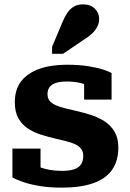

<svg xmlns="http://www.w3.org/2000/svg" viewBox="-20 -849 596 881"><path d="M362 -134Q362 -154 351.5 -167Q341 -180 323 -188Q305 -196 282 -201.5Q259 -207 234 -213Q200 -221 167 -231.5Q134 -242 107 -260Q80 -278 64 -307Q48 -336 48 -380Q48 -439 77.5 -476.5Q107 -514 160.5 -533Q214 -552 286 -552Q344 -552 386.5 -545Q429 -538 455.5 -529Q482 -520 492 -514V-392H366V-488Q381 -490 389 -486Q397 -482 400 -475.5Q403 -469 402.5 -461Q402 -453 400 -445Q388 -455 371 -461.5Q354 -468 333 -471.5Q312 -475 286 -475Q241 -475 219.5 -460.5Q198 -446 198 -417Q198 -398 208 -386Q218 -374 236.5 -366Q255 -358 279 -352Q303 -346 330 -340Q365 -332 399 -321Q433 -310 461 -291.5Q489 -273 506 -244Q523 -215 523 -172Q523 -111 494.5 -70Q466 -29 408 -8.5Q350 12 263 12Q207 12 162 4.5Q117 -3 85.5 -14Q54 -25 37 -35V-167H166V-39Q147 -46 136.5 -55.5Q126 -65 122.5 -75Q119 -85 121.5 -91.5Q124 -98 131 -98Q144 -89 163.5 -81.5Q183 -74 208.5 -69.5Q234 -65 264 -65Q298 -65 319.5 -72Q341 -79 351.5 -94.5Q362 -110 362 -134ZM266 -746Q276 -771 288.5 -789.5Q301 -808 318.5 -818.5Q336 -829 361 -829Q395 -829 415 -809.5Q435 -790 435 -762Q435 -743 426.5 -726.5Q418 -710 403 -695.5Q388 -681 368 -669L269 -602H219V-634Z"/></svg>

Font: Roboto Serif 20pt
Style: Bold
Weight: 700
Version: Version 1.008